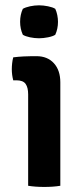

<svg xmlns="http://www.w3.org/2000/svg" viewBox="-20 -716 322 740"><path d="M212.5 0Q185.5 4.5 150.5 4.5Q116 4.5 88.5 0V-352.5Q88.5 -378.5 78.8 -392.5Q69 -406.5 43 -406.5H31Q25.5 -427.5 25.5 -449.5Q25.5 -460.5 26.8 -472Q28 -483.5 31 -495Q51 -497.5 70.8 -498.5Q90.5 -499.5 103.5 -499.5H120.5Q163 -499.5 187.8 -472.2Q212.5 -445 212.5 -398.5ZM57.5 -632Q57.5 -659.5 68 -682Q78.5 -688 96 -691.8Q113.5 -695.5 130.5 -695.5Q146.5 -695.5 165 -691.8Q183.5 -688 193 -682Q198 -671.5 200.8 -657.8Q203.5 -644 203.5 -632Q203.5 -605 193 -582Q184 -576 165.2 -572.2Q146.5 -568.5 130.5 -568.5Q113.5 -568.5 95.5 -572.2Q77.5 -576 68 -582Q57.5 -605 57.5 -632Z"/></svg>

Font: Signika Negative Light SemiBold
Style: Regular
Weight: 600
Version: Version 2.001